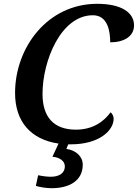

<svg xmlns="http://www.w3.org/2000/svg" viewBox="-20 -747 723 1007"><path d="M252 240C340 240 414 203 414 117C414 74 379 41 328 34L338 10C343 10 347 10 352 10C501 10 576 -63 576 -124C576 -139 568 -152 560 -158C527 -113 471 -67 378 -67C262 -67 203 -133 203 -254C203 -429 300 -667 467 -667C546 -667 558 -581 558 -525C630 -525 683 -556 683 -614C683 -681 617 -727 490 -727C229 -727 59 -498 59 -259C59 -109 142 -15 287 6L255 75C292 78 320 97 320 125C320 164 287 180 246 180C228 180 203 177 180 172L168 228C192 235 222 240 252 240Z"/></svg>

Font: Noto Serif SemiBold
Style: Italic
Weight: 600
Italic angle: -12°
Designer: Monotype Design Team
Foundry: Monotype Imaging Inc.
Version: Version 2.014